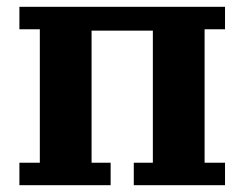

<svg xmlns="http://www.w3.org/2000/svg" viewBox="-20 -544 718 564"><path d="M37 -66H97V-458H37V-524H641V-458H581V-66H641V0H373V-66H429V-454H249V-66H305V0H37Z"/></svg>

Font: IBM Plex Serif
Style: Bold
Weight: 700
Designer: Mike Abbink, Paul van der Laan, Pieter van Rosmalen
Foundry: Bold Monday
Version: Version 2.008